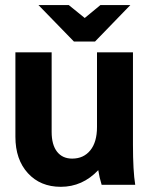

<svg xmlns="http://www.w3.org/2000/svg" viewBox="-20 -720 591 748"><path d="M506.8 0H376Q367.2 -28.3 362.8 -57.1Q301.3 7.8 216.8 7.8Q137.2 7.8 88.6 -45.4Q40 -98.6 40 -187V-516.1H181.2V-206.1Q181.2 -156.2 202.1 -129.2Q223.1 -102.1 261.2 -102.1Q305.7 -102.1 331.8 -134.3Q357.9 -166.5 357.9 -225.1V-516.1H498V-155.8Q498 -54.2 506.8 0ZM487.8 -700.2 350.1 -558.1H268.1L129.9 -700.2H248L310.1 -649.9L371.1 -700.2Z"/></svg>

Font: LT Superior
Style: Bold
Weight: 400
Designer: Daniel Lyons
Foundry: LyonsType
Version: Version 1.000